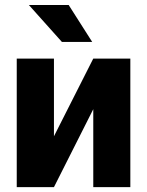

<svg xmlns="http://www.w3.org/2000/svg" viewBox="-20 -769 603 789"><path d="M201.7 -209 363.3 -528.3H515.6V0H363.3V-320.3L201.7 0H48.8V-528.3H201.7ZM262.2 -748.5 358.9 -596.7H234.4L98.6 -748.5Z"/></svg>

Font: Roboto ExtraBold
Style: Regular
Weight: 800
Designer: Christian Robertson
Foundry: Google
Version: Version 3.009; 2024